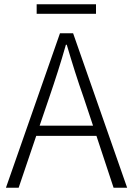

<svg xmlns="http://www.w3.org/2000/svg" viewBox="-20 -886 627 906"><path d="M433 -866H153V-821H433ZM167 -293 212 -425C241 -510 266 -587 291 -675H295C321 -587 345 -510 375 -425L419 -293ZM516 0H580L325 -729H263L8 0H68L151 -245H435Z"/></svg>

Font: Noto Sans CJK JP Light
Style: Regular
Weight: 300
Designer: Ryoko NISHIZUKA (kana & ideographs); Paul D. Hunt (Latin, Greek & Cyrillic); Wenlong ZHANG (bopomofo); Sandoll Communica
Foundry: Adobe Systems Incorporated
Version: Version 1.004;PS 1.004;hotconv 1.0.82;makeotf.lib2.5.63406